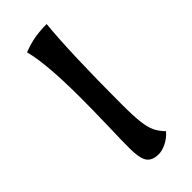

<svg xmlns="http://www.w3.org/2000/svg" viewBox="-189 -580 623 623"><g transform="rotate(-45 122.5 -269.0)"><path d="M79 -73Q79 -104 81 -172Q83 -248 83 -297Q83 -458 64 -527Q92 -538 117.5 -542.5Q143 -547 174 -547Q162 -423 162 -192Q162 -138 165.5 -108.5Q169 -79 177 -62Q185 -45 202 -27Q186 -9 167 0Q148 9 133 9Q103 9 91 -8.5Q79 -26 79 -73Z"/></g></svg>

Font: Mirza
Style: Regular
Weight: 400
Designer: Arabic design by Kourosh Beigpour, Latin design by Eduardo Tunni, engineering by Lasse Fister
Version: Version 1.000